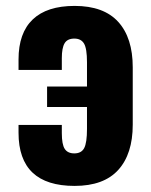

<svg xmlns="http://www.w3.org/2000/svg" viewBox="-20 -607 500 637"><path d="M227.5 9.8Q41.5 9.8 41.5 -166.5V-192.4H185.1V-165.5Q185.1 -127.9 194.8 -113Q204.6 -98.1 226.6 -98.1Q250 -98.1 259.3 -115.7Q268.6 -133.3 268.6 -179.2V-252H136.2V-319.8H268.6V-400.4Q268.6 -445.8 258.8 -462.4Q249 -479 226.6 -479Q203.6 -479 194.3 -463.4Q185.1 -447.8 185.1 -414.1V-375H41.5V-409.7Q41.5 -497.6 88.6 -542.5Q135.7 -587.4 227.5 -587.4Q324.2 -587.4 372.3 -534.4Q420.4 -481.4 420.4 -383.8V-193.4Q420.4 -96.2 372.3 -43.2Q324.2 9.8 227.5 9.8Z"/></svg>

Font: Oswald
Style: DemiBold
Weight: 600
Designer: Vernon Adams
Foundry: Vernon Adams
Version: 3.0; ttfautohint (v0.95) -l 8 -r 50 -G 200 -x 0 -w "G" -W -c